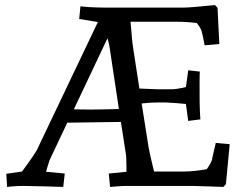

<svg xmlns="http://www.w3.org/2000/svg" viewBox="-20 -735 953 759"><path d="M707 -705Q732 -705 830 -715L840 -704L847 -561L789 -556Q781 -599 777 -612Q773 -625 758 -644Q720 -649 677 -649H496Q497 -644 500 -603.5Q503 -563 507 -541L531 -385L607 -382H655Q679 -382 715 -391L724 -457L770 -452Q769 -440 769 -419V-372Q769 -320 770 -299L772 -263L724 -257L715 -324L682 -327L635 -330H607Q576 -330 540 -326L564 -174Q566 -156 576 -111.5Q586 -67 589 -57H710Q745 -57 797 -66Q812 -86 818 -103Q819 -111 825.5 -137.5Q832 -164 833 -170L888 -165L873 -7L863 4L809 2Q753 0 740 0H479Q465 0 439 2L415 4L410 -49L480 -56V-67Q480 -117 477 -130L458 -253L246 -250L176 -102Q172 -91 162 -56L236 -49L230 4L168 2Q98 0 73.5 0Q49 0 27 2L8 4L5 -48L67 -57Q124 -133 131 -153L367 -648L293 -660L298 -710L330 -707Q368 -705 393 -705ZM272 -303Q297 -302 338.5 -302Q380 -302 450 -304L412 -556L405 -584Z"/></svg>

Font: Andada
Style: Regular
Weight: 400
Designer: Carolina Giovagnoli
Foundry: Carolina Giovagnoli
Version: Version 1.002